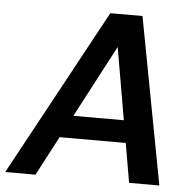

<svg xmlns="http://www.w3.org/2000/svg" viewBox="-71 -752 819 803"><g transform="rotate(5 338.5 -350.0)"><path d="M-20 0 360 -700H495L627 0H500L403 -562L107 0ZM118 -165 166 -259H522L537 -165Z"/></g></svg>

Font: DM Sans 12pt SemiBold
Style: Italic
Weight: 600
Italic angle: -10°
Version: Version 4.004;gftools[0.9.30]